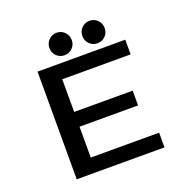

<svg xmlns="http://www.w3.org/2000/svg" viewBox="-151 -1028 1152 1173"><g transform="rotate(-20 425.0 -442.0)"><path d="M267.5 -810Q267.5 -841 288.5 -862.2Q309.5 -883.5 340 -883.5Q370.5 -883.5 391.5 -862.2Q412.5 -841 412.5 -810Q412.5 -779.5 391.5 -758.5Q370.5 -737.5 340 -737.5Q309.5 -737.5 288.5 -758.5Q267.5 -779.5 267.5 -810ZM481.5 -810Q481.5 -841 502.5 -862.2Q523.5 -883.5 554 -883.5Q584.5 -883.5 605.5 -862.2Q626.5 -841 626.5 -810Q626.5 -779.5 605.5 -758.5Q584.5 -737.5 554 -737.5Q523.5 -737.5 502.5 -758.5Q481.5 -779.5 481.5 -810ZM720.5 -604.5H276V-392H656.5V-296H276V-95.5H720.5V0H150V-700H720.5Z"/></g></svg>

Font: League Mono Wide Medium
Style: Regular
Weight: 500
Width: 8
Designer: Tyler Finck
Foundry: The League of Moveable Type / Tyler Finck
Version: Version 2.210